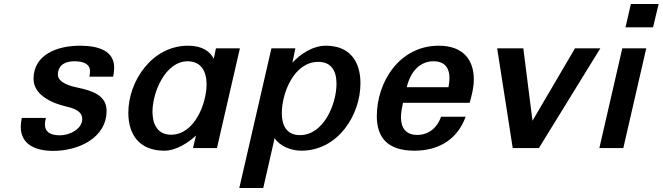

<svg xmlns="http://www.w3.org/2000/svg" viewBox="-20 -742 3320 962"><path d="M89 -151C86 -135 84 -120 84 -107C84 -19 156 14 247 14C372 14 514 -50 514 -187C514 -266 439 -288 369 -303C339 -309 269 -326 270 -369C272 -419 309 -435 353 -435C399 -435 431 -421 431 -385C431 -379 430 -368 428 -358H547C550 -374 552 -389 552 -403C552 -488 473 -513 380 -513C266 -513 148 -468 148 -347C148 -265 242 -225 309 -209C354 -199 392 -184 392 -145C392 -96 329 -64 281 -64C230 -64 205 -82 205 -119C205 -128 207 -139 210 -151Z M623 -177C623 -67 679 13 803 13C865 13 927 -30 962 -63L947 0H1067L1182 -500H1062L1051 -448C1032 -484 994 -513 922 -513C743 -513 623 -337 623 -177ZM744 -182C744 -282 810 -435 920 -435C987 -435 1015 -385 1015 -320C1015 -222 954 -67 837 -67C767 -67 744 -123 744 -182Z M1179 200H1299L1356 -50C1381 -11 1436 13 1490 13C1673 13 1786 -165 1786 -325C1786 -436 1731 -513 1613 -513C1546 -513 1484 -470 1445 -428L1460 -500H1340ZM1392 -175C1392 -276 1453 -432 1575 -432C1640 -432 1666 -387 1666 -322C1666 -221 1602 -65 1483 -65C1415 -65 1392 -115 1392 -175Z M1868 -160C1868 -52 1923 13 2056 13C2183 13 2273 -47 2313 -157H2190C2172 -105 2130 -66 2071 -66C2011 -66 1989 -104 1989 -154C1989 -177 1994 -203 1999 -227H2333C2344 -265 2354 -303 2354 -344C2354 -443 2300 -513 2178 -513C1983 -513 1868 -333 1868 -160ZM2018 -305C2036 -382 2083 -435 2152 -435C2212 -435 2232 -397 2232 -351C2232 -336 2230 -321 2227 -305Z M2988 -500H2861L2648 -137L2602 -500H2471L2549 0H2680Z M3252 -605 3280 -722H3141L3114 -605ZM3103 0 3218 -500H3098L2983 0Z"/></svg>

Font: Perun SemiBold Italic
Style: Regular
Weight: 400
Italic angle: -12°
Foundry: Copyright (c) Stefan Peev, Context Ltd, 2016
Version: Version 1.026